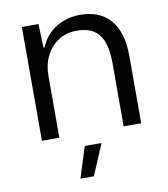

<svg xmlns="http://www.w3.org/2000/svg" viewBox="-82 -603 765 872"><g transform="rotate(-10 300.0 -166.5)"><path d="M76.1 0V-524.7H153L156.4 -415.7H161.6Q185.9 -474.3 235.8 -503.8Q285.7 -533.3 345.4 -533.3Q386.1 -533.3 420.6 -520.9Q455.1 -508.6 480.4 -481.9Q505.7 -455.1 519.9 -412.6Q534 -370.1 534 -309.4V0H453V-293.1Q453 -352 438.6 -390.1Q424.1 -428.1 394.6 -446.6Q365.1 -465 319 -465Q269.7 -465 233.1 -441Q196.4 -417 176.4 -376.4Q156.4 -335.7 156.4 -283.7V0ZM218.4 199.9 263.6 57H341.1L280.3 199.9Z"/></g></svg>

Font: Mona Sans ExtraLight
Style: Regular
Weight: 200
Designer: Deni Anggara
Foundry: GitHub
Version: Version 2.000